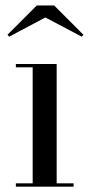

<svg xmlns="http://www.w3.org/2000/svg" viewBox="-20 -700 335 720"><path d="M192.5 -460V-12.5H256V0H39.5V-12.5H102.5V-447.5H39.5V-460ZM14.5 -562.5 8 -569.5 118 -679.5H183L293 -569.5L286.5 -562.5L150 -634.5Z"/></svg>

Font: Bodoni Moda 18pt
Style: Regular
Weight: 400
Designer: Owen Earl
Foundry: indestructible type
Version: Version 2.005